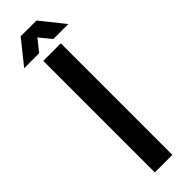

<svg xmlns="http://www.w3.org/2000/svg" viewBox="-331 -850 852 852"><g transform="rotate(-45 95.5 -424.0)"><path d="M40 0V-700H150V0ZM51 -737H-43L46 -848H145L234 -737H140L95 -792Z"/></g></svg>

Font: Bebas Neue
Style: Regular
Weight: 400
Designer: Ryoichi Tsunekawa
Foundry: Ryoichi Tsunekawa
Version: Version 1.400